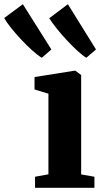

<svg xmlns="http://www.w3.org/2000/svg" viewBox="-134 -892 486 912"><path d="M32.5 0V-52.5L96 -64V-447L30 -467V-526L218.5 -556H224.5L251.5 -535.5V-63.5L314.5 -52.5V0ZM64 -618Q46 -628.5 20 -651.8Q-6 -675 -32.8 -703.5Q-59.5 -732 -81.5 -759.5Q-103.5 -787 -114 -806.5L-25.5 -872L110 -657L65 -618ZM275.5 -618Q258 -628.5 233.2 -651.2Q208.5 -674 182.5 -702Q156.5 -730 134.5 -757.5Q112.5 -785 100 -805.5L188.5 -872L322 -657L276.5 -618Z"/></svg>

Font: Merriweather 48pt ExtraBold
Style: Regular
Weight: 800
Version: Version 2.100